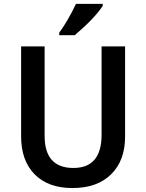

<svg xmlns="http://www.w3.org/2000/svg" viewBox="-20 -951 747 981"><path d="M619.1 -713.9V-252Q619.1 -131.3 548.1 -60.8Q477.1 9.8 350.1 9.8Q226.1 9.8 157 -60.3Q87.9 -130.4 87.9 -253.9V-713.9H208V-256.8Q208 -92.8 355 -92.8Q497.1 -92.8 499 -257.8V-713.9ZM282.7 -784.2Q325.2 -841.3 368.2 -931.2H504.9V-920.9Q462.9 -856.9 361.8 -771H282.7Z"/></svg>

Font: Droid Sans TV
Style: Bold
Weight: 600
Version: Version 1.00